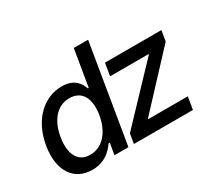

<svg xmlns="http://www.w3.org/2000/svg" viewBox="-140 -974 1357 1233"><g transform="rotate(-30 539.0 -358.0)"><path d="M229.4 10.7C328.5 10.7 377.5 -50.1 402.7 -84.9H411.6L397 0H500.7L621.4 -727.3H515.3L470.2 -457H464.1C451 -490.8 424.7 -552.6 323.2 -552.6C191.4 -552.6 77.1 -448.5 47.6 -271.7C18.5 -95.2 96.6 10.7 229.4 10.7ZM155.5 -272.7C172.9 -381 232.6 -462.4 328.5 -462.4C421.2 -462.4 460.9 -386.7 442.1 -272.7C422.9 -158 356.9 -79.9 265.3 -79.9C170.5 -79.9 137.1 -163.4 155.5 -272.7ZM541.2 0H979L994.3 -92.3H700.3L701.7 -97.3L1047.2 -468L1060 -545.5H641.7L626.4 -453.1H911.9L910.5 -448.2L553.6 -72.8Z"/></g></svg>

Font: Margiela Sans Medium
Style: Italic
Weight: 500
Italic angle: -9.39999°
Designer: Stefan Endress, Andreas Faust
Version: Version 1.100;FEAKit 1.0